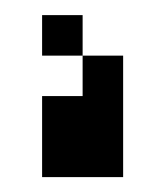

<svg xmlns="http://www.w3.org/2000/svg" viewBox="-20 -20 219 254"><path d="M35.7 0H89.3V53.6H35.7ZM89.3 53.6H142.9V107.1H89.3ZM89.3 107.1H142.9V160.7H89.3ZM35.7 107.1H89.3V160.7H35.7ZM35.7 160.7H89.3V214.3H35.7ZM89.3 160.7H142.9V214.3H89.3Z"/></svg>

Font: Jersey 10 Charted
Style: Regular
Weight: 400
Designer: Sarah Cadigan-Fried
Version: Version 1.000; ttfautohint (v1.8.4.7-5d5b)